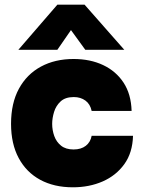

<svg xmlns="http://www.w3.org/2000/svg" viewBox="-20 -789 608 817"><path d="M290 8Q210 8 151 -24Q92 -56 59.5 -116.5Q27 -177 27 -262Q27 -350 60.5 -411.5Q94 -473 154 -505.5Q214 -538 293 -538Q364 -538 419 -512Q474 -486 506 -437Q538 -388 540 -317H370Q364 -346 343.5 -361Q323 -376 294 -376Q258 -376 238 -357.5Q218 -339 210 -312.5Q202 -286 202 -262Q202 -235 211 -210Q220 -185 240 -169Q260 -153 293 -153Q325 -153 345 -168.5Q365 -184 370 -211H546Q544 -139 509 -90.5Q474 -42 417 -17Q360 8 290 8ZM58 -577 224 -769H340L509 -577H343L282 -661L224 -577Z"/></svg>

Font: Onest Black
Style: Regular
Weight: 900
Designer: Dmitri Voloshin, Andrey Kudryavtsev
Foundry: Dmitri Voloshin, Andrey Kudryavtsev
Version: Version 1.000;gftools[0.9.33]